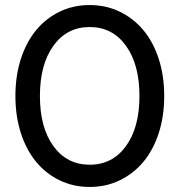

<svg xmlns="http://www.w3.org/2000/svg" viewBox="-20 -730 711 760"><path d="M335 10Q270 10 215.5 -16.5Q161 -43 122.5 -90Q84 -137 62.5 -203.5Q41 -270 41 -350Q41 -430 62.5 -496.5Q84 -563 122.5 -610Q161 -657 215.5 -683.5Q270 -710 335 -710Q400 -710 454.5 -683.5Q509 -657 548 -610Q587 -563 608.5 -496.5Q630 -430 630 -350Q630 -270 608.5 -203.5Q587 -137 548 -90Q509 -43 454.5 -16.5Q400 10 335 10ZM335 -78Q425 -78 478.5 -151.5Q532 -225 532 -350Q532 -475 478.5 -549Q425 -623 335 -623Q245 -623 191.5 -549Q138 -475 138 -350Q138 -225 191.5 -151.5Q245 -78 335 -78Z"/></svg>

Font: Red Hat Display Medium
Style: Regular
Weight: 500
Designer: Pentagram / MCKL
Foundry: Pentagram / MCKL
Version: Version 1.005; Red Hat Display Medium